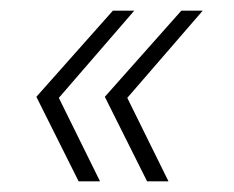

<svg xmlns="http://www.w3.org/2000/svg" viewBox="-20 -431 438 359"><path d="M167 -92H127L48 -250L191 -411H231L90 -248ZM295 -92H255L176 -250L319 -411H359L218 -248Z"/></svg>

Font: Argentum Sans ExtraLight
Style: Italic
Weight: 200
Italic angle: -11°
Designer: Julieta Ulanovsky (font), Cristiano Sobral (main changes and remaster)
Foundry: Julieta Ulanovsky (font), Cristiano Sobral (main changes and remaster)
Version: Version 2.007;June 15, 2022;FontCreator 14.0.0.2814 64-bit; 